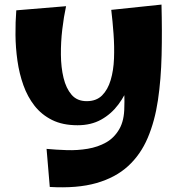

<svg xmlns="http://www.w3.org/2000/svg" viewBox="-20 -788 786 837"><path d="M684 -768Q687 -653 684.5 -547.5Q682 -442 668.5 -351Q655 -260 624 -187Q593 -114 538.5 -64Q484 -14 400.5 10Q317 34 197 27L183 -139Q225 -135 271.5 -133.5Q318 -132 362.5 -139.5Q407 -147 442.5 -167Q478 -187 500 -225Q522 -263 522 -323Q524 -369 518.5 -417.5Q513 -466 504 -517.5Q495 -569 484.5 -625.5Q474 -682 465 -745ZM318 -242Q253 -242 207 -265Q161 -288 130.5 -327Q100 -366 82 -416.5Q64 -467 56 -523.5Q48 -580 47.5 -636Q47 -692 51 -743L268 -761Q258 -715 251.5 -660Q245 -605 245.5 -549.5Q246 -494 257 -448.5Q268 -403 292 -375Q316 -347 358 -347Q400 -347 425 -372Q450 -397 462.5 -439Q475 -481 477 -533Q479 -585 475 -640Q471 -695 465 -745L586 -651Q586 -595 576.5 -537.5Q567 -480 547 -427Q527 -374 496 -332.5Q465 -291 421 -266.5Q377 -242 318 -242Z"/></svg>

Font: Marhey Light SemiBold
Style: Regular
Weight: 600
Version: Version 1.000